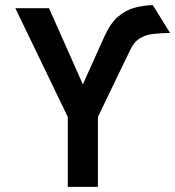

<svg xmlns="http://www.w3.org/2000/svg" viewBox="-20 -732 686 752"><path d="M245.5 0V-274L40 -700H172L304.5 -401.5L390 -591.5Q413 -642 443.2 -667.5Q473.5 -693 508.2 -702Q543 -711 578.5 -712L646 -603Q607 -602.5 577.5 -598.8Q548 -595 526.5 -581.2Q505 -567.5 490 -536.5L363.5 -274V0Z"/></svg>

Font: Overpass Mono
Style: Bold
Weight: 700
Monospace: yes
Designer: Delve Withrington, Dave Bailey
Foundry: Delve Fonts LLC
Version: Version 4.000